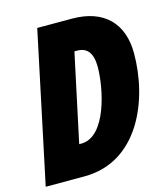

<svg xmlns="http://www.w3.org/2000/svg" viewBox="-113 -798 765 881"><g transform="rotate(-15 270.0 -357.0)"><path d="M-5 0H179C435 0 545 -264 545 -487C545 -628 464 -714 311 -714H146ZM194 -149 283 -566H296C344 -566 368 -535 368 -469C368 -371 324 -149 204 -149Z"/></g></svg>

Font: Noto Sans UI Condensed Black
Style: Italic
Weight: 900
Width: 3
Italic angle: -192°
Designer: Monotype Design Team
Foundry: Monotype Imaging Inc.
Version: Version 1.901